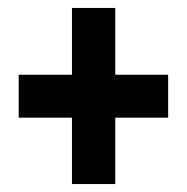

<svg xmlns="http://www.w3.org/2000/svg" viewBox="-20 -543 470 483"><path d="M403 -247H270V-80H161V-247H27V-355H161V-523H270V-355H403Z"/></svg>

Font: exo2condensed_b
Style: Bold
Weight: 700
Width: 3
Designer: Natanael Gama
Version: Version 1.001;PS 001.001;hotconv 1.0.70;makeotf.lib2.5.58329